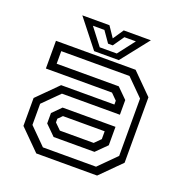

<svg xmlns="http://www.w3.org/2000/svg" viewBox="-126 -810 878 921"><g transform="rotate(20 313.0 -349.0)"><path d="M158 0 55 -103V-245.5L158 -348.5H430V-368L399.5 -398.5H62V-540H468.5L571.5 -437V-103L468.5 0ZM209.2 -102.5 158 -153.2V-206.2L201.5 -249.8H471.5V-155.8L417.8 -102.5ZM178 -38.2H449.2L535.8 -124.8V-417.5L451.2 -502H102.8V-437.8H419.8L471.5 -386.5V-311.5H175.5L94 -230.2V-122.2ZM227 -141.5H399.5L430 -172V-212H217L196 -191V-172ZM251 -556 139 -698H277.5L314 -644L350.5 -698H489L377 -556ZM270 -582.5H357L423.2 -668.5H364.5L325.5 -612.5H301.5L262.5 -668.5H203.8Z"/></g></svg>

Font: Tourney Thin
Style: Regular
Weight: 100
Designer: Tyler Finck
Foundry: Etcetera Type Co
Version: Version 1.015